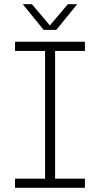

<svg xmlns="http://www.w3.org/2000/svg" viewBox="-20 -900 479 920"><path d="M52 0V-44H196V-656H52V-700H387V-656H244V-44H387V0ZM189 -757 89 -880H133L219 -778L305 -880H350L250 -757Z"/></svg>

Font: MuseoModerno ExtraLight
Style: Regular
Weight: 200
Designer: Pablo Cosgaya, Héctor Gatti, Marcela Romero, and the Authors of The MuseoModerno Project.
Foundry: Omnibus-Type Team
Version: Version 1.001